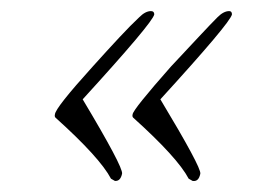

<svg xmlns="http://www.w3.org/2000/svg" viewBox="-20 -342 460 346"><path d="M327 -16 320 -20Q310 -39 285 -66.5Q260 -94 220 -130Q218 -132 219 -136Q220 -145 288 -222Q318 -254 339 -276.5Q360 -299 372 -311Q383 -322 393 -322Q398 -322 398 -316Q395 -301 269 -163Q343 -40 341 -29Q338 -14 327 -16ZM187 -16 180 -20Q170 -39 145 -66.5Q120 -94 80 -130Q78 -132 79 -136Q80 -148 147 -222Q174 -252 195 -274.5Q216 -297 231 -311Q242 -322 252 -322Q258 -322 258 -316Q255 -301 129 -163Q202 -41 200 -29Q197 -15 187 -16Z"/></svg>

Font: Petemoss
Style: Regular
Weight: 400
Designer: Robert E. Leuschke
Foundry: Robert E. Leuschke
Version: Version 1.010; ttfautohint (v1.8.3)